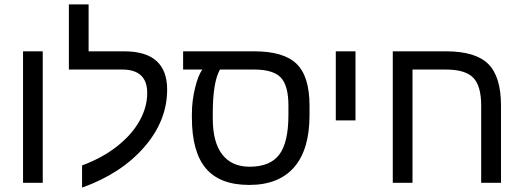

<svg xmlns="http://www.w3.org/2000/svg" viewBox="-20 -833 2383 875"><path d="M85 -599.1H174.8V0H85Z M354 -79.1Q447.3 -113.8 514.2 -166.7Q581.1 -219.7 616 -282.2Q650.9 -344.7 650.9 -409.2Q650.9 -516.1 536.6 -516.1H293.9V-813H383.8V-599.1H545.9Q741.7 -599.1 741.7 -424.8Q741.7 -282.2 636.7 -161.9Q531.7 -41.5 354 22Z M854.5 -314Q854.5 -373 868.9 -432.1Q883.3 -491.2 902.3 -516.1H814.5V-599.1H1138.7Q1273.4 -599.1 1332 -541.7Q1390.6 -484.4 1390.6 -351.1V-308.1Q1390.6 -151.9 1320.6 -71Q1250.5 9.8 1115.7 9.8Q981.9 9.8 918.2 -65.7Q854.5 -141.1 854.5 -296.9ZM982.4 -516.1Q949.7 -458 949.7 -317.9V-292Q949.7 -184.6 992.9 -128.9Q1036.1 -73.2 1117.7 -73.2Q1210.9 -73.2 1252.7 -128.4Q1294.4 -183.6 1294.4 -309.1V-352.1Q1294.4 -442.9 1259.8 -479.5Q1225.1 -516.1 1137.7 -516.1Z M1510.3 -599.1H1600.1V-284.2H1510.3Z M2172.9 -352.1Q2172.9 -440.9 2137 -478.5Q2101.1 -516.1 2011.2 -516.1H1859.9V0H1770V-599.1H2012.2Q2147 -599.1 2205.1 -541.5Q2263.2 -483.9 2263.2 -351.1V0H2172.9Z"/></svg>

Font: Arial
Style: Regular
Weight: 400
Designer: Steve Matteson
Foundry: Ascender Corporation
Version: Version 2.00.3